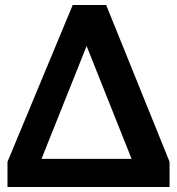

<svg xmlns="http://www.w3.org/2000/svg" viewBox="-20 -743 704 763"><path d="M653.8 -100.1V0H9.8V-100.1L269 -723.1H401.9ZM324.2 -560.1 145 -111.8H502.9Z"/></svg>

Font: Kadwa
Style: Bold
Weight: 700
Designer: Sol Matas
Foundry: Sol Matas
Version: Version 1.001;PS 001.000;hotconv 1.0.70;makeotf.lib2.5.58329